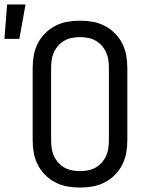

<svg xmlns="http://www.w3.org/2000/svg" viewBox="-60 -836 680 864"><path d="M300 8Q271 8 243 3Q215 -2 189.5 -15Q164 -28 143.5 -48.5Q123 -69 110 -94.5Q97 -120 92 -148Q87 -176 87 -205V-530Q87 -559 92 -587Q97 -615 110 -640.5Q123 -666 143.5 -686.5Q164 -707 189.5 -720Q215 -733 243 -738Q271 -743 300 -743Q329 -743 357 -738Q385 -733 410.5 -720Q436 -707 456.5 -686.5Q477 -666 490 -640.5Q503 -615 508 -587Q513 -559 513 -530V-205Q513 -176 508 -148Q503 -120 490 -94.5Q477 -69 456.5 -48.5Q436 -28 410.5 -15Q385 -2 357 3Q329 8 300 8ZM300 -66Q318 -66 336 -69.5Q354 -73 369.5 -81.5Q385 -90 397.5 -104Q410 -118 417.5 -134.5Q425 -151 427.5 -169Q430 -187 430 -205V-530Q430 -548 427.5 -566Q425 -584 417.5 -600.5Q410 -617 397.5 -631Q385 -645 369.5 -653.5Q354 -662 336 -665.5Q318 -669 300 -669Q282 -669 264 -665.5Q246 -662 230.5 -653.5Q215 -645 202.5 -631Q190 -617 182.5 -600.5Q175 -584 172.5 -566Q170 -548 170 -530V-205Q170 -187 172.5 -169Q175 -151 182.5 -134.5Q190 -118 202.5 -104Q215 -90 230.5 -81.5Q246 -73 264 -69.5Q282 -66 300 -66ZM-40 -661 -28 -816H55L27 -661Z"/></svg>

Font: Iosevka HT Extended
Style: Regular
Weight: 400
Width: 7
Monospace: yes
Designer: Belleve Invis
Foundry: Belleve Invis
Version: Version 32.3.0; ttfautohint (v1.8.4)